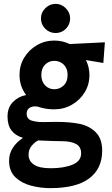

<svg xmlns="http://www.w3.org/2000/svg" viewBox="-20 -687 579 994"><path d="M509 93Q509 186 442 236.5Q375 287 240 287Q189 287 140 274Q91 261 59 230Q27 199 27 145Q27 108 47 77.5Q67 47 99 27Q60 15 39.5 -11.5Q19 -38 19 -84Q19 -130 46.5 -158.5Q74 -187 115 -195Q81 -241 81 -299Q81 -349 105.5 -389Q130 -429 171 -453Q212 -477 261 -477Q303 -477 341 -459L523 -468L515 -361L425 -376Q443 -339 443 -299Q443 -249 418.5 -209Q394 -169 352.5 -145Q311 -121 261 -121Q241 -121 223 -123.5Q205 -126 188 -131Q173 -137 156 -136Q140 -135 129 -125.5Q118 -116 118 -99Q118 -72 141.5 -63.5Q165 -55 203 -55L272 -56Q341 -56 391 -46Q441 -36 475 -3Q509 30 509 93ZM261 -225Q289 -225 309.5 -244.5Q330 -264 330 -299Q330 -333 310 -352.5Q290 -372 261 -372Q233 -372 213.5 -352.5Q194 -333 194 -299Q194 -265 213.5 -245Q233 -225 261 -225ZM128 113Q127 145 154.5 164.5Q182 184 242 184Q311 184 355.5 165.5Q400 147 400 107Q400 72 373 58Q346 44 301 44L252 43Q211 42 178 40Q162 47 145 66.5Q128 86 128 113ZM268 -516Q237 -516 214.5 -538Q192 -560 192 -592Q192 -622 214.5 -644.5Q237 -667 268 -667Q298 -667 320.5 -644.5Q343 -622 343 -592Q343 -560 321 -538Q299 -516 268 -516Z"/></svg>

Font: Lil Grotesk Bold
Style: Regular
Weight: 700
Designer: Bastien Sozeau
Foundry: NBR — Bastien Sozeau
Version: Version 4.002; ttfautohint (v1.8.4.7-5d5b)